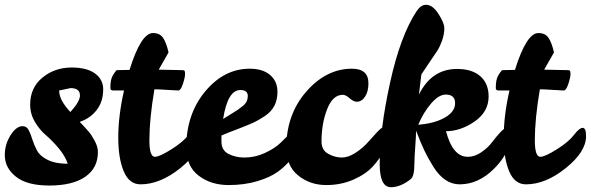

<svg xmlns="http://www.w3.org/2000/svg" viewBox="-40 -767 2468 802"><path d="M391 -394Q391 -342 363.5 -307Q336 -272 293 -258Q318 -232 331 -216.5Q344 -201 356.5 -177Q369 -153 369 -132Q369 -65 316 -28.5Q263 8 166 8Q73 8 26.5 -29Q-20 -66 -20 -119Q-20 -164 4 -202Q28 -240 54 -240Q71 -240 79.5 -224Q88 -208 95 -185Q102 -162 114.5 -138.5Q127 -115 159.5 -99Q192 -83 243 -83Q232 -116 204.5 -148.5Q177 -181 151.5 -202.5Q126 -224 106 -257.5Q86 -291 86 -330Q86 -401 137.5 -443Q189 -485 259 -485Q323 -485 357 -460Q391 -435 391 -394ZM207 -389Q207 -349 254 -299Q294 -343 294 -368Q294 -399 255 -399Z M447 -474Q479 -474 501 -475Q549 -629 599 -629Q628 -629 641.5 -608.5Q655 -588 664 -548L623 -476Q715 -474 722 -474Q729 -474 731 -471Q733 -468 733 -458Q733 -444 724 -416.5Q715 -389 705 -389Q699 -389 660 -391.5Q621 -394 605 -394Q584 -270 584 -181Q584 -112 607 -112Q626 -112 675.5 -143Q725 -174 748 -204Q770 -233 784 -233Q798 -233 798 -198Q798 -133 713.5 -65Q629 3 547 3Q500 3 477 -51Q454 -105 454 -193Q454 -283 478 -389H433Q421 -389 421 -399Q421 -425 426 -440Q431 -455 447 -474Z M981 -109Q1026 -109 1067.5 -128.5Q1109 -148 1132.5 -171Q1156 -194 1175.5 -213.5Q1195 -233 1202 -233Q1216 -233 1216 -198Q1216 -179 1207 -155Q1198 -131 1175.5 -102Q1153 -73 1120.5 -49.5Q1088 -26 1034 -10Q980 6 915 6Q841 6 789.5 -33.5Q738 -73 738 -150Q738 -290 817 -385Q896 -480 1003 -480Q1058 -480 1088.5 -453.5Q1119 -427 1119 -384Q1119 -350 1106 -325Q1093 -300 1066 -282Q1039 -264 1014.5 -253Q990 -242 949 -226.5Q908 -211 885 -201V-176Q885 -139 914.5 -124Q944 -109 981 -109ZM964 -391Q911 -391 892 -270Q904 -278 924 -290Q944 -302 953.5 -308.5Q963 -315 974.5 -324.5Q986 -334 990.5 -344Q995 -354 995 -366Q995 -391 964 -391Z M1392 -371Q1350 -371 1326.5 -311Q1303 -251 1303 -176Q1303 -140 1331 -124.5Q1359 -109 1388 -109Q1415 -109 1445.5 -129Q1476 -149 1496.5 -172.5Q1517 -196 1536 -216Q1555 -236 1563 -236Q1581 -236 1581 -198Q1581 -173 1565 -140Q1549 -107 1519 -73.5Q1489 -40 1437 -17Q1385 6 1323 6Q1255 6 1205.5 -34Q1156 -74 1156 -150Q1156 -289 1239.5 -384.5Q1323 -480 1430 -480Q1499 -480 1499 -419Q1499 -385 1485 -363.5Q1471 -342 1450 -342Q1437 -342 1420.5 -356.5Q1404 -371 1392 -371Z M1698 -221Q1698 -202 1694.5 -154Q1691 -106 1691 -84Q1691 -31 1676 -19Q1633 15 1593 15Q1546 15 1546 -82Q1546 -223 1589 -420Q1632 -617 1700 -720Q1718 -747 1740 -747Q1767 -747 1791.5 -709Q1816 -671 1816 -649Q1816 -624 1806.5 -597.5Q1797 -571 1786 -554Q1775 -537 1753.5 -506Q1732 -475 1720 -456L1710 -372Q1763 -479 1869 -479Q1932 -479 1966.5 -448.5Q2001 -418 2001 -364Q2001 -300 1942.5 -259.5Q1884 -219 1823 -219Q1851 -112 1914 -112Q1943 -112 1970.5 -131Q1998 -150 2015 -172.5Q2032 -195 2049.5 -214Q2067 -233 2077 -233Q2091 -233 2091 -198Q2091 -130 2025 -63.5Q1959 3 1880 3Q1848 3 1820.5 -15.5Q1793 -34 1770.5 -70Q1748 -106 1732.5 -138.5Q1717 -171 1698 -221ZM1822 -372Q1793 -372 1761 -335Q1729 -298 1707 -246Q1774 -251 1817.5 -275.5Q1861 -300 1861 -336Q1861 -372 1822 -372Z M2057 -474Q2089 -474 2111 -475Q2159 -629 2209 -629Q2238 -629 2251.5 -608.5Q2265 -588 2274 -548L2233 -476Q2325 -474 2332 -474Q2339 -474 2341 -471Q2343 -468 2343 -458Q2343 -444 2334 -416.5Q2325 -389 2315 -389Q2309 -389 2270 -391.5Q2231 -394 2215 -394Q2194 -270 2194 -181Q2194 -112 2217 -112Q2236 -112 2285.5 -143Q2335 -174 2358 -204Q2380 -233 2394 -233Q2408 -233 2408 -198Q2408 -133 2323.5 -65Q2239 3 2157 3Q2110 3 2087 -51Q2064 -105 2064 -193Q2064 -283 2088 -389H2043Q2031 -389 2031 -399Q2031 -425 2036 -440Q2041 -455 2057 -474Z"/></svg>

Font: LeckerliOne
Style: Regular
Weight: 400
Designer: Gesine Todt
Foundry: Gesine Todt
Version: Version 1.000